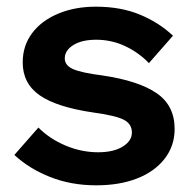

<svg xmlns="http://www.w3.org/2000/svg" viewBox="-20 -539 581 575"><path d="M23 -75 95 -157Q129 -123 176.5 -103Q224 -83 274 -83Q320 -83 347.5 -100Q375 -117 375 -142Q375 -168 350.5 -180.5Q326 -193 260 -202Q150 -218 99 -253.5Q48 -289 48 -352Q48 -402 76 -439.5Q104 -477 154 -498Q204 -519 267 -519Q342 -519 399.5 -495Q457 -471 498 -432L426 -350Q395 -382 354.5 -401Q314 -420 268 -420Q225 -420 199.5 -404Q174 -388 174 -364Q174 -343 199 -332Q224 -321 287 -313Q395 -297 449 -260Q503 -223 503 -153Q503 -102 473 -63.5Q443 -25 390.5 -4.5Q338 16 268 16Q193 16 130 -9Q67 -34 23 -75Z"/></svg>

Font: Wix Madefor Display
Style: Bold
Weight: 700
Designer: Dalton Maag Ltd
Foundry: Dalton Maag Ltd
Version: Version 3.100